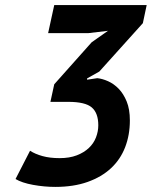

<svg xmlns="http://www.w3.org/2000/svg" viewBox="-20 -720 596 754"><path d="M193 -389 340 -554 404 -599 328 -590H169L193 -700H556L541 -629L370 -439L322 -412V-407L362 -413Q382 -411 404.5 -401Q427 -391 446 -371.5Q465 -352 477.5 -321.5Q490 -291 490 -247Q490 -190 471.5 -142Q453 -94 416 -59.5Q379 -25 324 -5.5Q269 14 197 14Q154 14 110 6Q66 -2 41 -17L98 -128Q118 -115 147 -107Q176 -99 214 -99Q253 -99 281.5 -110Q310 -121 329 -139Q348 -157 357 -180.5Q366 -204 366 -228Q366 -276 340.5 -298Q315 -320 248 -320H178Z"/></svg>

Font: PT Sans
Style: Bold Italic
Weight: 700
Italic angle: -12°
Designer: A.Korolkova, O.Umpeleva, V.Yefimov
Foundry: ParaType Ltd
Version: Version 2.003W OFL